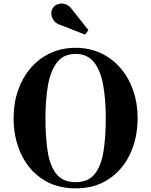

<svg xmlns="http://www.w3.org/2000/svg" viewBox="-20 -1022 828 1052"><path d="M314.5 -884Q290.5 -890.5 277 -907Q263.5 -923.5 261.5 -943.2Q259.5 -963 270 -979Q279 -993 297.8 -999.2Q316.5 -1005.5 337.5 -999.5Q358.5 -993.5 374.5 -970.5L464.5 -857L445.5 -832.5ZM394 10Q288 10 211.8 -41Q135.5 -92 95 -179.2Q54.5 -266.5 54.5 -375Q54.5 -456.5 78.8 -526.5Q103 -596.5 148 -649Q193 -701.5 255.5 -730.8Q318 -760 394 -760Q470 -760 532.5 -730.8Q595 -701.5 640.2 -649Q685.5 -596.5 709.8 -526.5Q734 -456.5 734 -375Q734 -266.5 693.2 -179.2Q652.5 -92 576.5 -41Q500.5 10 394 10ZM394 -726.5Q329.5 -726.5 293.8 -681.8Q258 -637 243.5 -557.8Q229 -478.5 229 -375Q229 -271.5 241.2 -192.2Q253.5 -113 289 -68.5Q324.5 -24 394 -24Q463.5 -24 499 -68.5Q534.5 -113 547 -192.2Q559.5 -271.5 559.5 -375Q559.5 -478.5 545 -557.8Q530.5 -637 494.5 -681.8Q458.5 -726.5 394 -726.5Z"/></svg>

Font: Bodoni* 06pt
Style: Bold
Weight: 700
Version: Version 2.3